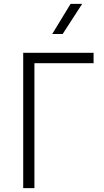

<svg xmlns="http://www.w3.org/2000/svg" viewBox="-20 -973 539 993"><path d="M100 0V-700H464V-646H158V0ZM250 -797 345 -953H405L304 -797Z"/></svg>

Font: Geologica Cursive Thin
Style: Regular
Weight: 250
Designer: Sindre Bremnes, Frode Helland
Foundry: Monokrom Skriftforlag AS
Version: Version 1.010;gftools[0.9.28]